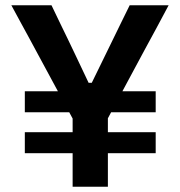

<svg xmlns="http://www.w3.org/2000/svg" viewBox="-20 -707 682 727"><path d="M257.5 -253.5 115.5 -516.5Q102 -541.5 89.8 -564.2Q77.5 -587 61.8 -615.5Q46 -644 23 -687H175Q195 -645 209.5 -615.2Q224 -585.5 236.8 -559Q249.5 -532.5 265 -500L315.5 -393.5H327.5L380 -501Q395.5 -533 408.8 -560Q422 -587 436.5 -616.8Q451 -646.5 471 -687H618.5Q596.5 -645.5 573 -601.8Q549.5 -558 527 -517L385.5 -253.5ZM255 0Q255 -56 255 -108.2Q255 -160.5 255 -224V-362.5H388.5V-224Q388.5 -160.5 388.5 -108.2Q388.5 -56 388.5 0ZM74 -127V-206.5Q124 -206.5 170.8 -206.5Q217.5 -206.5 258 -206.5H385.5Q426.5 -206.5 473 -206.5Q519.5 -206.5 569.5 -206.5V-127Q519.5 -127 473 -127Q426.5 -127 385.5 -127H258Q217.5 -127 170.8 -127Q124 -127 74 -127ZM74 -282V-361.5Q124 -361.5 170.8 -361.5Q217.5 -361.5 258 -361.5H385.5Q426.5 -361.5 473 -361.5Q519.5 -361.5 569.5 -361.5V-282Q519.5 -282 473 -282Q426.5 -282 385.5 -282H258Q217.5 -282 170.8 -282Q124 -282 74 -282Z"/></svg>

Font: Commissioner Thin SemiBold
Style: Regular
Weight: 600
Version: Version 1.000